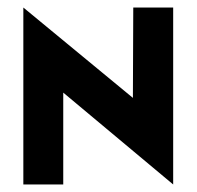

<svg xmlns="http://www.w3.org/2000/svg" viewBox="-20 -490 522 510"><path d="M42 0H148V-244L440 0V-470H334L333 -230L42 -470Z"/></svg>

Font: Hussar Tani
Style: Bold
Weight: 700
Foundry: Cannot Into Space Fonts
Version: Version 0.92